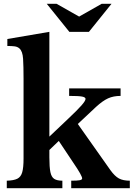

<svg xmlns="http://www.w3.org/2000/svg" viewBox="-20 -999 709 1019"><path d="M16 0V-40Q53 -41 72 -50.5Q91 -60 98 -85Q105 -110 105 -157V-581Q105 -647 102.5 -687Q100 -727 83 -742Q73 -751 57.5 -753Q42 -755 19 -755V-792L242 -830V-274L338 -365Q390 -414 412 -439Q434 -464 434 -474Q434 -483 415.5 -486.5Q397 -490 347 -490V-530H620V-490Q582 -490 553.5 -477Q525 -464 490 -432L393 -341L566 -96Q589 -64 611 -52Q633 -40 669 -40V0H358V-40Q390 -40 403 -42.5Q416 -45 416 -52Q416 -59 405 -79Q394 -99 368 -137L292 -251L242 -203V-164Q242 -112 247.5 -85.5Q253 -59 268 -49.5Q283 -40 311 -40V0ZM452 -830H348L228 -979H280L400 -911L520 -979H572Z"/></svg>

Font: Libre Baskerville
Style: Bold
Weight: 700
Designer: Pablo Impallari, Rodrigo Fuenzalida
Foundry: Pablo Impallari, Rodrigo Fuenzalida
Version: Version 1.051; ttfautohint (v1.8.4.7-5d5b)